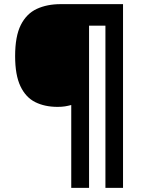

<svg xmlns="http://www.w3.org/2000/svg" viewBox="-20 -873 689 927"><path d="M574 34H489V-749H410V34H324V-366Q309 -362 294 -359.5Q279 -357 258 -357Q196 -357 150 -380Q104 -403 78.5 -457Q53 -511 53 -602Q53 -698 80.5 -752.5Q108 -807 157.5 -830Q207 -853 273 -853H574Z"/></svg>

Font: Noto Sans Kannada UI ExtraBold
Style: Regular
Weight: 800
Designer: Jelle Bosma - Monotype Design Team
Foundry: Monotype Imaging Inc.
Version: Version 2.005; ttfautohint (v1.8.4.7-5d5b)